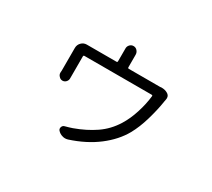

<svg xmlns="http://www.w3.org/2000/svg" viewBox="-131 -850 1261 1144"><g transform="rotate(30 500.0 -277.5)"><path d="M752 -486.3Q756.8 -487.3 761.7 -487.3Q786.1 -487.3 802.7 -477.5Q821.3 -467.8 821.3 -448.2Q821.3 -444.3 820.3 -438.5Q819.3 -434.6 817.9 -426.3Q816.4 -418 816.4 -417Q807.6 -360.4 787.1 -290Q766.6 -219.7 737.3 -167Q696.3 -93.8 619.1 -34.7Q542 24.4 433.6 59.6Q423.8 62.5 414.1 62.5Q405.3 62.5 396.5 59.6Q377.9 54.7 364.3 40Q355.5 30.3 359.9 17.1Q364.3 3.9 377 1Q406.2 -6.8 425.8 -13.7Q503.9 -42 564 -83Q624 -124 664.1 -188.5Q693.4 -235.4 712.9 -296.9Q732.4 -358.4 738.3 -414.1Q739.3 -420.9 731.4 -420.9H270.5Q262.7 -420.9 262.7 -414.1V-274.4Q262.7 -269.5 262.7 -264.6Q263.7 -250 253.9 -238.8Q244.1 -227.5 229.5 -227.5Q214.8 -227.5 205.1 -239.3Q195.3 -249 195.3 -262.7L196.3 -277.3V-421.9V-433.6Q196.3 -455.1 211.4 -470.7Q226.6 -486.3 248 -486.3Q249 -486.3 250 -486.3Q262.7 -486.3 274.4 -486.3H452.1Q459 -486.3 459 -493.2V-560.5Q459 -569.3 459 -579.1Q458 -594.7 468.3 -606.4Q478.5 -618.2 494.1 -618.2Q509.8 -618.2 520 -606.4Q530.3 -594.7 530.3 -579.1Q530.3 -572.3 530.3 -560.5V-493.2Q530.3 -486.3 537.1 -486.3H724.6Q741.2 -486.3 752 -486.3Z"/></g></svg>

Font: Gen Jyuu Gothic Normal
Style: Regular
Weight: 300
Designer: [Source Han Sans]
Ryoko NISHIZUKA  (kana & ideographs); Paul D. Hunt (Latin, Greek & Cyrillic); Wenlong ZHANG  (bopomofo
Version: Version 1.002.20150607